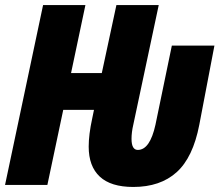

<svg xmlns="http://www.w3.org/2000/svg" viewBox="-25 -734 871 762"><path d="M327 -152Q327 -200 341 -264L348 -298H226L163 0H-5L146 -714H314L257 -444H379L437 -714H605L504 -239Q497 -209 497 -183Q497 -139 522 -139Q570 -139 592 -239L657 -553H826L766 -239Q741 -109 676 -50.5Q611 8 504 8Q415 8 371 -33Q327 -74 327 -152Z"/></svg>

Font: Noto Sans UI CondBlack
Style: Italic
Weight: 900
Width: 3
Italic angle: -12°
Designer: Monotype Design Team
Foundry: Monotype Imaging Inc.
Version: Version 1.001